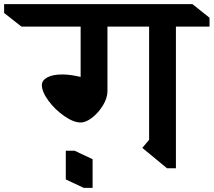

<svg xmlns="http://www.w3.org/2000/svg" viewBox="-137 -806 1036 931"><path d="M716 -677V10H673L553 -89L586 -128V-677H384V-364Q384 -331 362.5 -295.5Q341 -260 310.5 -236Q280 -212 254 -212Q220 -212 175 -243Q130 -274 98 -317.5Q66 -361 66 -394Q66 -416 92 -430.5Q118 -445 166 -445Q203 -445 254 -433V-677H-33L-117 -743V-786H796L879 -720V-677ZM312 105H269L182 64V-75H225L312 -34Z"/></svg>

Font: Inknut Antiqua Medium
Style: Regular
Weight: 500
Designer: Claus Eggers Sørensen
Foundry: Claus Eggers Sørensen
Version: Version 1.003; ttfautohint (v1.8.2) -l 8 -r 50 -G 200 -x 14 